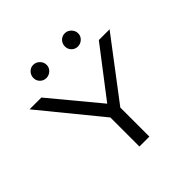

<svg xmlns="http://www.w3.org/2000/svg" viewBox="-200 -973 1150 1150"><g transform="rotate(-45 375.0 -398.0)"><path d="M345 0V-246L37 -623H137L390 -318L624 -623H715L429 -246V0ZM241 -684Q218 -684 202 -700Q186 -716 186 -739Q186 -762 202 -779Q218 -796 241 -796Q264 -796 281 -779Q298 -762 298 -739Q298 -716 281 -700Q264 -684 241 -684ZM508 -684Q485 -684 469 -700Q453 -716 453 -739Q453 -763 469 -779.5Q485 -796 508 -796Q531 -796 548 -779Q565 -762 565 -739Q565 -716 548 -700Q531 -684 508 -684Z"/></g></svg>

Font: Inconsolata ExtraExpanded
Style: Regular
Weight: 400
Width: 8
Monospace: yes
Designer: Raph Levien, Cyreal, Brenton Simpson
Foundry: Raph Levien, Cyreal, Google
Version: Version 3.000; ttfautohint (v1.8.2.53-6de2)